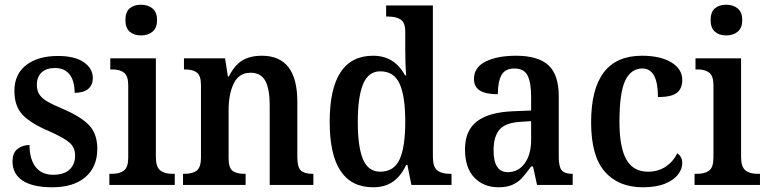

<svg xmlns="http://www.w3.org/2000/svg" viewBox="-20 -783 3252 813"><path d="M33 -99Q33 -136 54.5 -152.5Q76 -169 105 -169Q105 -110 130.5 -76.5Q156 -43 205 -43Q251 -43 274.5 -65Q298 -87 298 -124Q298 -158 275 -178.5Q252 -199 189 -227Q109 -261 75 -297.5Q41 -334 41 -398Q41 -469 91 -507.5Q141 -546 225 -546Q297 -546 335 -519.5Q373 -493 373 -453Q373 -423 353.5 -406.5Q334 -390 296 -390Q296 -441 274.5 -468Q253 -495 213 -495Q176 -495 156 -476Q136 -457 136 -424Q136 -400 146.5 -383.5Q157 -367 180 -353.5Q203 -340 248 -321Q323 -289 357.5 -252.5Q392 -216 392 -153Q392 -76 341.5 -33Q291 10 202 10Q118 10 75.5 -18.5Q33 -47 33 -99Z M511 -698Q511 -732 529 -747.5Q547 -763 577 -763Q607 -763 626 -747Q645 -731 645 -698Q645 -665 626 -649Q607 -633 577 -633Q547 -633 529 -649Q511 -665 511 -698ZM443 -47H454Q487 -47 505 -61Q523 -75 523 -116V-422Q523 -461 505.5 -475Q488 -489 456 -489H447V-536H640V-118Q640 -77 658 -62Q676 -47 709 -47H720V0H443Z M755 -47H761Q796 -47 813.5 -61Q831 -75 831 -117V-423Q831 -462 814 -475.5Q797 -489 764 -489H759V-536H933L945 -459H949Q973 -507 1006 -527Q1039 -547 1089 -547Q1239 -547 1239 -352V-118Q1239 -75 1254 -61Q1269 -47 1303 -47H1307V0H1122V-338Q1122 -406 1103.5 -440.5Q1085 -475 1041 -475Q992 -475 970 -430Q948 -385 948 -315V-113Q948 -73 964.5 -60Q981 -47 1015 -47H1020V0H755Z M1376 -267Q1376 -547 1560 -547Q1650 -547 1695 -464H1700Q1696 -507 1696 -575V-648Q1696 -687 1677 -700Q1658 -713 1622 -713H1615V-760H1813V-119Q1813 -77 1831 -62Q1849 -47 1885 -47H1892V0H1722L1705 -85H1700Q1679 -39 1645 -14.5Q1611 10 1560 10Q1376 10 1376 -267ZM1696 -268Q1696 -376 1672 -428.5Q1648 -481 1590 -481Q1540 -481 1517.5 -427Q1495 -373 1495 -267Q1495 -159 1517.5 -107.5Q1540 -56 1590 -56Q1648 -56 1672 -108Q1696 -160 1696 -268Z M1949 -151Q1949 -230 1999.5 -269Q2050 -308 2154 -312L2229 -315V-373Q2229 -433 2214 -463Q2199 -493 2158 -493Q2119 -493 2103.5 -465Q2088 -437 2088 -384Q2037 -384 2012 -399.5Q1987 -415 1987 -449Q1987 -498 2036.5 -522.5Q2086 -547 2165 -547Q2258 -547 2302 -507Q2346 -467 2346 -375V-118Q2346 -77 2358.5 -62Q2371 -47 2402 -47H2405V0H2254L2237 -78H2229Q2206 -46 2189 -28Q2172 -10 2148.5 0Q2125 10 2091 10Q2028 10 1988.5 -31Q1949 -72 1949 -151ZM2229 -191V-270L2182 -267Q2120 -263 2095 -234Q2070 -205 2070 -146Q2070 -54 2130 -54Q2175 -54 2202 -91.5Q2229 -129 2229 -191Z M2483 -265Q2483 -547 2698 -547Q2776 -547 2822.5 -519Q2869 -491 2869 -444Q2869 -408 2846 -390Q2823 -372 2766 -372Q2766 -493 2700 -493Q2652 -493 2627.5 -442Q2603 -391 2603 -266Q2603 -160 2632 -108Q2661 -56 2724 -56Q2767 -56 2799 -77.5Q2831 -99 2848 -134Q2869 -119 2869 -93Q2869 -68 2851.5 -44.5Q2834 -21 2796.5 -5.5Q2759 10 2702 10Q2599 10 2541 -56Q2483 -122 2483 -265Z M2989 -698Q2989 -732 3007 -747.5Q3025 -763 3055 -763Q3085 -763 3104 -747Q3123 -731 3123 -698Q3123 -665 3104 -649Q3085 -633 3055 -633Q3025 -633 3007 -649Q2989 -665 2989 -698ZM2921 -47H2932Q2965 -47 2983 -61Q3001 -75 3001 -116V-422Q3001 -461 2983.5 -475Q2966 -489 2934 -489H2925V-536H3118V-118Q3118 -77 3136 -62Q3154 -47 3187 -47H3198V0H2921Z"/></svg>

Font: Noto Serif NarrowSemiBold
Style: Regular
Weight: 600
Width: 4
Designer: Monotype Design Team
Foundry: Monotype Imaging Inc.
Version: Version 1.001